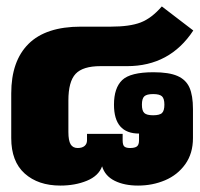

<svg xmlns="http://www.w3.org/2000/svg" viewBox="-20 -563 622 598"><path d="M15 -133V-272Q15 -373 69 -426.5Q123 -480 232 -480H325Q384 -480 418 -493Q452 -506 484 -543L582 -468Q509 -357 376 -357H293Q238 -357 215.5 -333Q193 -309 193 -250V-152Q193 -125 200 -113.5Q207 -102 222 -102Q236 -102 243.5 -108.5Q251 -115 251 -126V-146H362V-126Q362 -111 367.5 -106.5Q373 -102 385 -102Q400 -102 406.5 -107Q413 -112 413 -126V-147Q335 -147 335 -237Q335 -289 360.5 -313.5Q386 -338 458 -338Q506 -338 532.5 -326.5Q559 -315 570 -290.5Q581 -266 581 -223V-133Q581 -85 557 -51.5Q533 -18 494 -1.5Q455 15 410 15Q367 15 337 0Q307 -15 298 -45Q287 -15 250.5 0Q214 15 168 15Q99 15 57 -22.5Q15 -60 15 -133ZM492 -237Q492 -256 484.5 -263Q477 -270 457 -270Q437 -270 429.5 -263Q422 -256 422 -237Q422 -218 429.5 -211Q437 -204 457 -204Q477 -204 484.5 -211Q492 -218 492 -237Z"/></svg>

Font: Pridi
Style: Bold
Weight: 700
Designer: Katatrad Team
Foundry: CadsonDemak
Version: Version 1.001